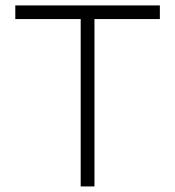

<svg xmlns="http://www.w3.org/2000/svg" viewBox="-20 -670 628 690"><path d="M554.5 -650.5H35V-601.5H270V0H319.5V-601.5H554.5Z"/></svg>

Font: Overused Grotesk Light
Style: Regular
Weight: 300
Designer: RandomMaerks
Version: Version 0.005